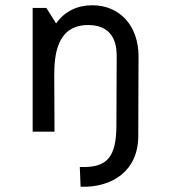

<svg xmlns="http://www.w3.org/2000/svg" viewBox="-20 -500 650 729"><path d="M283 134 286 209C406 213 505 149 505 16V0L506 -286C506 -401 436 -480 330 -480C276 -480 227 -459 193 -411L156 -470H104V0H187L186 -213C186 -285 193 -405 315 -405C423 -405 423 -312 423 -286V-264L422 -26C422 100 385 138 283 134Z"/></svg>

Font: Necto Mono
Style: Regular
Weight: 400
Designer: Marco Condello
Foundry: Collletttivo
Version: Version 1.300;Glyphs 3.2 (3217)